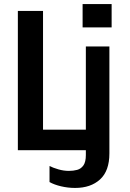

<svg xmlns="http://www.w3.org/2000/svg" viewBox="-20 -740 640 946"><path d="M68 0V-686H192V-101H427L442 0ZM350 186Q315 186 281 178Q247 170 224 157V78Q242 87 268 94.5Q294 102 319 102Q341 102 360 97Q379 92 391 75Q403 58 403 24V-511H519V16Q519 102 473 144Q427 186 350 186ZM387 -605V-720H530V-605Z"/></svg>

Font: Chivo Mono Medium Medium
Style: Regular
Weight: 500
Monospace: yes
Version: Version 1.008